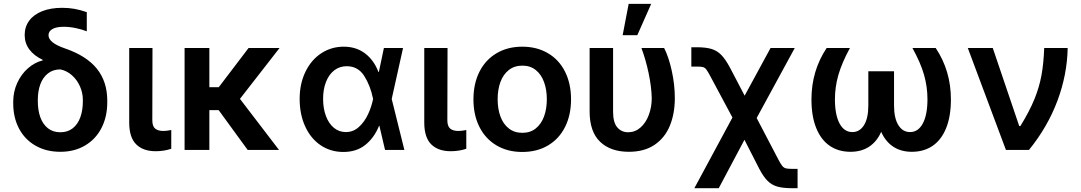

<svg xmlns="http://www.w3.org/2000/svg" viewBox="-20 -780 5623 999"><path d="M303.7 -739.3Q337.9 -739.3 367.7 -733.9Q397.5 -728.5 431.6 -716.8V-617.2Q406.2 -627 374.3 -633.8Q342.3 -640.6 311.5 -640.6Q272.9 -640.6 252.7 -628.9Q232.4 -617.2 232.4 -596.7Q232.4 -557.6 317.4 -528.3Q430.2 -489.7 484.1 -422.4Q538.1 -355 538.1 -256.8V-247.1Q538.1 -172.9 508.3 -114.5Q478.5 -56.2 423.1 -23.2Q367.7 9.8 293.9 9.8Q219.7 9.8 164.1 -22.5Q108.4 -54.7 78.6 -111.8Q48.8 -168.9 48.8 -242.2V-251Q48.8 -302.2 69.3 -347.7Q89.8 -393.1 124.8 -424.1Q159.7 -455.1 202.1 -465.8V-468.8Q156.7 -490.2 132.6 -522.9Q108.4 -555.7 108.4 -597.7Q108.4 -640.6 132.1 -672.6Q155.8 -704.6 199.7 -721.9Q243.7 -739.3 303.7 -739.3ZM293.9 -91.8Q332 -91.8 358.4 -112.5Q384.8 -133.3 397.9 -169.7Q411.1 -206.1 411.1 -252.9V-260.7Q411.1 -296.4 396.2 -330.3Q381.3 -364.3 354.5 -388.2Q327.6 -412.1 293.9 -418.9Q256.3 -418.9 229.7 -398.2Q203.1 -377.4 189.9 -341.6Q176.8 -305.7 176.8 -260.7V-252.9Q176.8 -206.1 189.9 -169.7Q203.1 -133.3 229.5 -112.5Q255.9 -91.8 293.9 -91.8Z M773.4 -530.3 772.5 -154.3Q772.5 -123 787.4 -110.8Q802.2 -98.6 830.1 -98.6Q846.7 -98.6 871.1 -103.5V-5.9Q833 6.8 790 6.8Q724.6 6.8 688.5 -29.1Q652.3 -64.9 652.3 -142.6V-530.3Z M1069.3 -326.2H1118.2L1273.4 -530.3H1434.6L1228.5 -265.6L1431.6 0H1268.6L1117.7 -207H1069.3V0H940.4V-530.3H1069.3Z M1539.1 -265.6Q1539.1 -344.2 1569.1 -406.2Q1599.1 -468.3 1651.4 -502.7Q1703.6 -537.1 1768.6 -537.1Q1833.5 -537.1 1879.6 -502Q1925.8 -466.8 1949.2 -405.3H1951.2L1977.5 -530.3H2077.1L2018.1 -265.1L2084 0H1983.4L1954.1 -125H1952.1Q1926.8 -62.5 1880.6 -25.9Q1834.5 10.7 1766.6 10.7Q1700.2 10.7 1648.4 -24.2Q1596.7 -59.1 1567.9 -122.1Q1539.1 -185.1 1539.1 -265.6ZM1779.3 -92.8Q1818.4 -92.8 1847.7 -119.6Q1877 -146.5 1895 -185.5Q1913.1 -224.6 1920.9 -263.7L1921.4 -265.1L1920.9 -266.6Q1907.2 -334.5 1875 -385Q1842.8 -435.5 1784.2 -435.5Q1747.1 -435.5 1719.2 -414.1Q1691.4 -392.6 1676.3 -354Q1661.1 -315.4 1661.1 -265.6Q1661.1 -215.8 1675.8 -176.5Q1690.4 -137.2 1717.3 -115Q1744.1 -92.8 1779.3 -92.8Z M2308.6 -530.3 2307.6 -154.3Q2307.6 -123 2322.5 -110.8Q2337.4 -98.6 2365.2 -98.6Q2381.8 -98.6 2406.2 -103.5V-5.9Q2368.2 6.8 2325.2 6.8Q2259.8 6.8 2223.6 -29.1Q2187.5 -64.9 2187.5 -142.6V-530.3Z M2443.4 -262.7Q2443.4 -344.7 2474.6 -406.7Q2505.9 -468.8 2563.5 -502.9Q2621.1 -537.1 2697.3 -537.1Q2773.9 -537.1 2831.5 -502.9Q2889.2 -468.8 2920.2 -406.7Q2951.2 -344.7 2951.2 -262.7Q2951.2 -181.2 2919.9 -119.1Q2888.7 -57.1 2831.3 -23.2Q2773.9 10.7 2697.3 10.7Q2621.1 10.7 2563.5 -23.4Q2505.9 -57.6 2474.6 -119.4Q2443.4 -181.2 2443.4 -262.7ZM2825.2 -263.7Q2825.2 -313 2810.8 -352.8Q2796.4 -392.6 2767.8 -415.5Q2739.3 -438.5 2698.2 -438.5Q2656.2 -438.5 2627.2 -415.5Q2598.1 -392.6 2583.7 -353Q2569.3 -313.5 2569.3 -263.7Q2569.3 -213.9 2583.7 -174.3Q2598.1 -134.8 2627.2 -111.8Q2656.2 -88.9 2698.2 -88.9Q2739.3 -88.9 2767.8 -111.8Q2796.4 -134.8 2810.8 -174.3Q2825.2 -213.9 2825.2 -263.7Z M3169.9 -530.3V-199.2Q3169.9 -142.6 3191.9 -117.2Q3213.9 -91.8 3248 -91.8Q3284.2 -91.8 3312.3 -116.2Q3340.3 -140.6 3355.7 -181.6Q3371.1 -222.7 3371.1 -269.5Q3369.6 -329.1 3355 -398.9Q3340.3 -468.8 3317.4 -530.3H3435.5Q3459 -484.9 3475.1 -412.4Q3491.2 -339.8 3491.2 -269.5Q3491.2 -189.9 3465.8 -127Q3440.4 -64 3386.7 -27.1Q3333 9.8 3252 9.8Q3156.7 9.8 3102.3 -42.5Q3047.9 -94.7 3047.9 -200.2V-530.3ZM3251 -759.8H3368.2L3295.9 -596.7H3219.7Z M3791 -168.5 3676.8 -381.8Q3662.6 -408.7 3655 -418.5Q3647.5 -428.2 3637.9 -430.9Q3628.4 -433.6 3605.5 -433.6H3577.1V-534.2H3605.5Q3652.3 -534.2 3681.6 -525.4Q3710.9 -516.6 3732.7 -494.4Q3754.4 -472.2 3777.3 -429.7L3854.5 -282.2L3989.3 -530.3H4115.2L3917 -166L4030.3 50.8Q4042.5 74.2 4050.5 83.7Q4058.6 93.3 4068.8 95.9Q4079.1 98.6 4101.6 98.6H4129.9V199.2H4101.6Q4054.2 199.2 4024.9 190.9Q3995.6 182.6 3974.1 161.4Q3952.6 140.1 3930.7 98.6L3853.5 -52.7L3719.7 199.2H3592.8Z M4324.2 -263.7Q4324.2 -183.1 4348.1 -137.9Q4372.1 -92.8 4415 -92.8Q4453.1 -92.8 4475.6 -128.9Q4498 -165 4498 -231.4V-409.2H4631.8V-231.4Q4631.8 -165 4654.3 -128.9Q4676.8 -92.8 4714.8 -92.8Q4757.8 -92.8 4781.7 -137.9Q4805.7 -183.1 4805.7 -263.7Q4805.7 -327.6 4788.1 -390.1Q4770.5 -452.6 4727.5 -530.3H4848.6Q4927.7 -411.6 4927.7 -262.7Q4927.7 -175.3 4903.1 -114Q4878.4 -52.7 4833 -21.5Q4787.6 9.8 4724.6 9.8Q4667.5 9.8 4627.2 -17.1Q4586.9 -43.9 4564.9 -94.2Q4543 -43.9 4502.7 -17.1Q4462.4 9.8 4405.3 9.8Q4342.3 9.8 4296.9 -21.5Q4251.5 -52.7 4226.8 -114Q4202.1 -175.3 4202.1 -262.7Q4202.1 -411.6 4281.2 -530.3H4402.3Q4359.9 -452.1 4342 -389.4Q4324.2 -326.7 4324.2 -263.7Z M5015.6 -530.3H5145.5L5283.2 -124H5289.1Q5336.4 -200.7 5362.1 -263.7Q5387.7 -326.7 5398.9 -388.2Q5410.2 -449.7 5413.1 -530.3H5535.2Q5532.7 -391.1 5481.7 -255.1Q5430.7 -119.1 5334 0H5213.9Z"/></svg>

Font: Pretendard Std SemiBold
Style: Regular
Weight: 600
Designer: Base glyphs from Inter by Rasmus Andersson; Hangeul glyphs from Noto Sans CJK(Source Han Sans) by Jang Soo-young and Kan
Foundry: Kil Hyung-jin
Version: Version 1.309